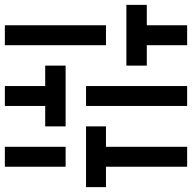

<svg xmlns="http://www.w3.org/2000/svg" viewBox="-20 -755 790 790"><path d="M0 -151V-69H250V-151ZM0 -651V-569H416V-651ZM416 15V-69H750V-151H416V-235H334V15ZM166 -485V-401H0V-319H166V-235H250V-485ZM750 -319V-401H334V-319ZM500 -485H584V-569H750V-651H584V-735H500Z"/></svg>

Font: Liga JetBrainsMono Nerd Font
Style: Regular
Weight: 400
Designer: Philipp Nurullin, Konstantin Bulenkov
Foundry: JetBrains
Version: Version 2.225; ttfautohint (v1.8.3)